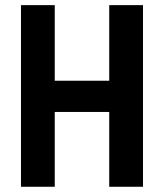

<svg xmlns="http://www.w3.org/2000/svg" viewBox="-20 -713 626 733"><path d="M397 0H525.9V-693.4H397V-404.8H189V-693.4H60.1V0H189V-285.6H397Z"/></svg>

Font: CaskaydiaCove Nerd Font
Style: Bold
Weight: 700
Designer: Aaron Bell
Foundry: Saja Typeworks
Version: Version 2111.1;Nerd Fonts 2.3.0